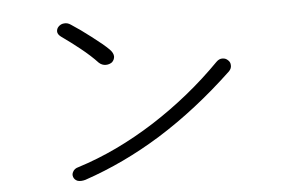

<svg xmlns="http://www.w3.org/2000/svg" viewBox="-46 -757 1092 735"><g transform="rotate(-5 500.0 -389.5)"><path d="M250 -685.5Q237.3 -694.3 223.6 -692.4Q211.9 -691.4 203.1 -682.6Q195.3 -674.8 195.3 -664.1Q195.3 -653.3 208 -643.6Q248 -615.2 278.3 -590.8Q317.4 -559.6 343.8 -531.2Q355.5 -520.5 370.1 -520.5Q383.8 -520.5 394.5 -528.3Q404.3 -538.1 404.3 -550.8Q403.3 -564.5 389.6 -578.1Q370.1 -597.7 325.2 -631.8Q286.1 -662.1 250 -685.5ZM793 -495.1Q673.8 -374 529.3 -281.2Q380.9 -186.5 231.4 -139.6Q215.8 -135.7 210 -124Q204.1 -114.3 208 -103.5Q211.9 -92.8 223.6 -87.9Q236.3 -84 253.9 -88.9Q406.2 -140.6 547.9 -228.5Q695.3 -320.3 837.9 -455.1Q847.7 -465.8 846.7 -477.5Q846.7 -489.3 837.9 -497.1Q829.1 -505.9 816.4 -505.9Q803.7 -505.9 793 -495.1Z"/></g></svg>

Font: GulimChe
Style: Regular
Weight: 400
Monospace: yes
Version: Version 2.21